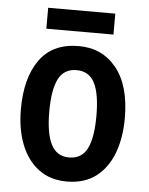

<svg xmlns="http://www.w3.org/2000/svg" viewBox="-52 -743 615 795"><g transform="rotate(5 256.0 -345.0)"><path d="M472 -272Q472 -190 448 -126.5Q424 -63 376 -26.5Q328 10 255 10Q186 10 138 -26Q90 -62 65 -125.5Q40 -189 40 -272Q40 -402 94 -477.5Q148 -553 257 -553Q354 -553 413 -480.5Q472 -408 472 -272ZM158 -272Q158 -181 181.5 -135.5Q205 -90 256 -90Q308 -90 331 -135Q354 -180 354 -272Q354 -363 331 -408Q308 -453 256 -453Q204 -453 181 -408.5Q158 -364 158 -272ZM395 -700V-613H116V-700Z"/></g></svg>

Font: Noto Sans Kannada Condensed SemiBold
Style: Regular
Weight: 600
Width: 3
Designer: Jelle Bosma - Monotype Design Team
Foundry: Monotype Imaging Inc.
Version: Version 2.005; ttfautohint (v1.8.4.7-5d5b)